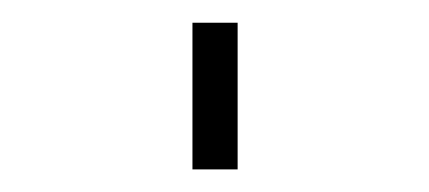

<svg xmlns="http://www.w3.org/2000/svg" viewBox="-20 -440 380 170"><path d="M150.4 -419.9Q169.9 -419.9 190.4 -419.9Q190.4 -355.5 190.4 -290Q169.9 -290 150.4 -290Q150.4 -355.5 150.4 -419.9Z"/></svg>

Font: Cataluna 
Style: Lite
Weight: 400
Version: Version 1.0